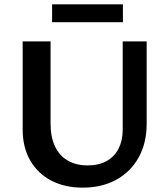

<svg xmlns="http://www.w3.org/2000/svg" viewBox="-20 -848 773 881"><path d="M359 13Q277 13 215 -19.5Q153 -52 118.5 -112Q84 -172 84 -254V-658H212V-281Q212 -220 232 -177Q252 -134 290.5 -111.5Q329 -89 382 -89Q434 -89 470 -109.5Q506 -130 524.5 -167Q543 -204 543 -252V-658H653V-281Q653 -192 616.5 -126Q580 -60 514 -23.5Q448 13 359 13ZM219 -746V-828H544V-746Z"/></svg>

Font: Ysabeau
Style: Bold
Weight: 700
Designer: Christian Thalmann (Catharsis Fonts)
Version: Version 2.000;gftools[0.9.27.dev2+g8671c4b]